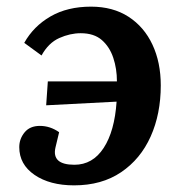

<svg xmlns="http://www.w3.org/2000/svg" viewBox="-20 -544 548 578"><path d="M147 -100Q135 -48 204 -48Q259 -48 292 -98.5Q325 -149 331 -238L119 -227L124 -299H332Q332 -337 321 -370Q310 -403 286.5 -423.5Q263 -444 223 -444Q191 -444 158.5 -429.5Q126 -415 105 -377L53 -415Q81 -465 132 -494.5Q183 -524 254 -524Q320 -524 367 -493.5Q414 -463 439 -409.5Q464 -356 464 -287Q464 -201 433.5 -133Q403 -65 344.5 -25.5Q286 14 203 14Q130 14 84 -17.5Q38 -49 38 -101Q38 -126 54 -145.5Q70 -165 100 -165Q131 -165 158 -146Z"/></svg>

Font: Literata 12pt SemiBold
Style: Italic
Weight: 600
Italic angle: -2°
Designer: Latin by Veronika Burian and Jose Scaglione. Greek by Irene Vlachou. Cyrillic by Vera Evstafieva
Foundry: TypeTogether
Version: Version 3.002